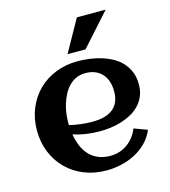

<svg xmlns="http://www.w3.org/2000/svg" viewBox="-118 -893 883 1000"><g transform="rotate(-15 323.0 -393.5)"><path d="M204.6 -267.6Q234.9 -260.7 265.1 -256.8Q295.4 -252.9 326.2 -252.9Q358.4 -252.9 386 -259Q413.6 -265.1 433.8 -279.5Q454.1 -293.9 465.8 -317.9Q477.5 -341.8 477.5 -377.4Q477.5 -406.2 469.7 -430.2Q461.9 -454.1 446.5 -471.2Q431.2 -488.3 408.7 -497.8Q386.2 -507.3 356.4 -507.3Q328.6 -507.3 306.4 -497.1Q284.2 -486.8 267.3 -469.5Q250.5 -452.1 238.5 -429.2Q226.6 -406.2 218.8 -381.3Q210.9 -356.4 207.5 -331.1Q204.1 -305.7 204.1 -283.2Q204.1 -279.3 204.1 -275.4Q204.1 -271.5 204.6 -267.6ZM611.3 -378.9Q611.3 -344.2 600.1 -317.1Q588.9 -290 569.6 -269.5Q550.3 -249 524.9 -234.9Q499.5 -220.7 470.7 -211.7Q441.9 -202.6 411.4 -198.7Q380.9 -194.8 352.1 -194.8Q315.4 -194.8 279.8 -200Q244.1 -205.1 209.5 -216.3Q214.8 -184.1 226.6 -155Q238.3 -126 257.8 -104.2Q277.3 -82.5 305.9 -69.8Q334.5 -57.1 373.5 -57.1Q399.4 -57.1 422.9 -64.9Q446.3 -72.8 465.8 -86.9Q485.4 -101.1 500.2 -120.6Q515.1 -140.1 524.4 -164.1L595.7 -137.7Q579.6 -99.1 551.5 -71Q523.4 -43 488 -24.7Q452.6 -6.3 412.8 2.4Q373 11.2 334 11.2Q269.5 11.2 214.8 -10.5Q160.2 -32.2 120.6 -71.3Q81.1 -110.4 58.6 -164.6Q36.1 -218.8 36.1 -283.2Q36.1 -347.7 58.6 -401.9Q81.1 -456.1 120.6 -495.1Q160.2 -534.2 214.8 -555.9Q269.5 -577.6 334 -577.6Q365.2 -577.6 397.9 -573.2Q430.7 -568.8 461.4 -559.3Q492.2 -549.8 519.5 -534.7Q546.9 -519.5 567.1 -497.3Q587.4 -475.1 599.4 -445.8Q611.3 -416.5 611.3 -378.9ZM544.9 -799.3 390.1 -626.5H293L389.6 -799.3Z"/></g></svg>

Font: Aclonica
Style: Regular
Weight: 400
Version: Version 1.001